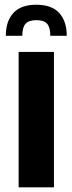

<svg xmlns="http://www.w3.org/2000/svg" viewBox="-20 -800 308 820"><path d="M4.9 -647Q4.9 -709.5 37.1 -744.6Q69.3 -779.8 135.3 -779.8Q200.7 -779.8 232.9 -744.6Q265.1 -709.5 265.1 -647H194.8Q194.8 -682.6 181.6 -698.2Q168.5 -713.9 135.3 -713.9Q102.5 -713.9 88.9 -698.2Q75.2 -682.6 75.2 -647ZM59.6 0V-578.1H210.4V0Z"/></svg>

Font: Oswald
Style: DemiBold
Weight: 600
Designer: Vernon Adams
Foundry: Vernon Adams
Version: 3.0; ttfautohint (v0.95) -l 8 -r 50 -G 200 -x 0 -w "G" -W -c